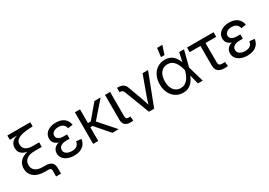

<svg xmlns="http://www.w3.org/2000/svg" viewBox="15 -1693 3899 2783"><g transform="rotate(-30 1965.0 -301.0)"><path d="M397.5 140.1V45.4Q397.5 28.3 392.3 18.3Q387.2 8.3 375 4.2Q362.8 0 341.3 0H290.5Q176.8 0 111.8 -51.8Q46.9 -103.5 46.9 -193.4Q46.9 -231.9 59.1 -261.7Q71.3 -291.5 92.5 -313.5Q113.8 -335.4 140.6 -350.1Q167.5 -364.7 197.8 -372.8Q228 -380.9 258.3 -382.8L260.3 -372.6Q227.1 -374 195.6 -382.1Q164.1 -390.1 138.7 -406.7Q113.3 -423.3 98.4 -449.7Q83.5 -476.1 83.5 -514.6Q83.5 -563 106.2 -595Q128.9 -627 167.2 -643.8Q205.6 -660.6 251.5 -663.6V-658.2L82.5 -654.8V-727.5H466.3V-658.7L400.4 -654.8Q287.6 -648.4 228.5 -618.4Q169.4 -588.4 169.4 -524.4Q169.4 -471.7 208.5 -441.4Q247.6 -411.1 321.3 -411.1H432.1V-334.5H311.5Q225.6 -334.5 179.2 -300Q132.8 -265.6 132.8 -201.7Q132.8 -141.1 176 -107.9Q219.2 -74.7 299.8 -74.7H341.8Q411.1 -74.7 445.6 -45.9Q480 -17.1 480 44.9V140.1Z M780.3 10.7Q721.2 10.7 673.8 -7.8Q626.5 -26.4 599.1 -61.3Q571.8 -96.2 571.8 -143.6Q571.8 -173.3 583.7 -198.5Q595.7 -223.6 620.6 -242.2Q645.5 -260.7 684.1 -271.2Q722.7 -281.7 776.9 -281.7H840.3V-235.8H781.2Q744.6 -235.8 717.3 -225.6Q689.9 -215.3 674.8 -196Q659.7 -176.8 659.7 -149.4Q659.7 -110.4 693.1 -86.9Q726.6 -63.5 783.2 -63.5Q820.8 -63.5 845.9 -74.2Q871.1 -85 885 -105.7Q898.9 -126.5 903.8 -156.7L987.8 -147.9Q981.4 -96.2 954.1 -60.8Q926.8 -25.4 882.6 -7.3Q838.4 10.7 780.3 10.7ZM780.8 -253.9Q727.5 -253.9 689.7 -263.7Q651.9 -273.4 628.2 -290.8Q604.5 -308.1 593.5 -332Q582.5 -356 582.5 -383.8Q582.5 -430.7 607.7 -465.6Q632.8 -500.5 678 -519.5Q723.1 -538.6 782.2 -538.6Q839.8 -538.6 881.3 -520.3Q922.9 -502 947.5 -468.5Q972.2 -435.1 979 -389.2L897 -378.9Q891.1 -418 862.1 -441.2Q833 -464.4 782.2 -464.4Q730.5 -464.4 699.5 -441.4Q668.5 -418.5 668.5 -382.8Q668.5 -351.1 697.3 -329.6Q726.1 -308.1 785.6 -308.1H840.3V-253.9Z M1184.1 -529.3V0H1098.6V-529.3ZM1529.3 -529.3 1267.1 -229.5H1150.9V-298.8H1231L1425.8 -529.3ZM1420.4 0 1219.2 -231.9 1263.2 -297.9 1526.4 0Z M1730.5 2Q1663.6 2 1633.1 -27.6Q1602.5 -57.1 1602.5 -118.2V-529.3H1688V-132.8Q1688 -98.1 1697.8 -85.4Q1707.5 -72.8 1737.3 -72.8Q1745.6 -72.8 1752.4 -73.2Q1759.3 -73.7 1764.2 -74.7L1772 -2Q1763.2 -0.5 1752.2 0.7Q1741.2 2 1730.5 2Z M2032.2 0 1871.6 -418.9Q1863.3 -440.4 1850.8 -448.7Q1838.4 -457 1815.9 -457H1804.2V-530.8H1818.4Q1869.1 -530.8 1902.1 -511.5Q1935.1 -492.2 1949.7 -451.7L2034.7 -220.2Q2050.8 -176.8 2063.7 -134.3Q2076.7 -91.8 2089.8 -50.3H2064Q2077.6 -91.8 2090.3 -134.5Q2103 -177.2 2118.7 -220.2L2231.4 -529.3H2323.2L2119.6 0Z M2605 11.7Q2534.2 11.7 2480 -23.4Q2425.8 -58.6 2395.5 -120.6Q2365.2 -182.6 2365.2 -262.7Q2365.2 -343.8 2395.8 -406Q2426.3 -468.3 2480.7 -503.4Q2535.2 -538.6 2606.4 -538.6Q2651.4 -538.6 2685.8 -524.4Q2720.2 -510.3 2745.4 -485.4Q2770.5 -460.4 2788.3 -428.2Q2806.2 -396 2817.4 -359.4H2847.7L2856 -266.1L2932.6 0H2852.1L2784.2 -266.1Q2773.9 -305.2 2759.3 -340.6Q2744.6 -376 2724.1 -403.3Q2703.6 -430.7 2674.8 -446.3Q2646 -461.9 2607.4 -461.9Q2559.6 -461.9 2524.4 -437.5Q2489.3 -413.1 2470.5 -368.4Q2451.7 -323.7 2451.7 -262.7Q2451.7 -202.6 2470.2 -158.2Q2488.8 -113.8 2523.2 -89.4Q2557.6 -64.9 2605.5 -64.9Q2644 -64.9 2673.8 -81.1Q2703.6 -97.2 2725.3 -125.2Q2747.1 -153.3 2761.7 -188.7Q2776.4 -224.1 2785.2 -263.2L2844.2 -529.3H2924.8L2856 -263.2L2847.7 -170.4H2819.3Q2806.6 -135.3 2788.6 -102.5Q2770.5 -69.8 2744.9 -43.9Q2719.2 -18.1 2684.8 -3.2Q2650.4 11.7 2605 11.7ZM2579.1 -597.7 2597.2 -742.2H2685.1L2638.7 -597.7Z M3294.9 2.9Q3226.6 2.9 3190.9 -29.8Q3155.3 -62.5 3155.3 -124.5V-452.1H2975.1V-529.3H3419.4V-452.1H3240.2V-132.3Q3240.2 -99.6 3253.9 -85.4Q3267.6 -71.3 3300.3 -71.3Q3311 -71.3 3323.2 -72.3Q3335.4 -73.2 3347.2 -73.7L3355 -1.5Q3341.8 0.5 3326.4 1.7Q3311 2.9 3294.9 2.9Z M3680.2 10.7Q3621.1 10.7 3573.7 -7.8Q3526.4 -26.4 3499 -61.3Q3471.7 -96.2 3471.7 -143.6Q3471.7 -173.3 3483.6 -198.5Q3495.6 -223.6 3520.5 -242.2Q3545.4 -260.7 3584 -271.2Q3622.6 -281.7 3676.8 -281.7H3740.2V-235.8H3681.2Q3644.5 -235.8 3617.2 -225.6Q3589.8 -215.3 3574.7 -196Q3559.6 -176.8 3559.6 -149.4Q3559.6 -110.4 3593 -86.9Q3626.5 -63.5 3683.1 -63.5Q3720.7 -63.5 3745.8 -74.2Q3771 -85 3784.9 -105.7Q3798.8 -126.5 3803.7 -156.7L3887.7 -147.9Q3881.3 -96.2 3854 -60.8Q3826.7 -25.4 3782.5 -7.3Q3738.3 10.7 3680.2 10.7ZM3680.7 -253.9Q3627.4 -253.9 3589.6 -263.7Q3551.8 -273.4 3528.1 -290.8Q3504.4 -308.1 3493.4 -332Q3482.4 -356 3482.4 -383.8Q3482.4 -430.7 3507.6 -465.6Q3532.7 -500.5 3577.9 -519.5Q3623 -538.6 3682.1 -538.6Q3739.7 -538.6 3781.2 -520.3Q3822.8 -502 3847.4 -468.5Q3872.1 -435.1 3878.9 -389.2L3796.9 -378.9Q3791 -418 3762 -441.2Q3732.9 -464.4 3682.1 -464.4Q3630.4 -464.4 3599.4 -441.4Q3568.4 -418.5 3568.4 -382.8Q3568.4 -351.1 3597.2 -329.6Q3626 -308.1 3685.5 -308.1H3740.2V-253.9Z"/></g></svg>

Font: Inter 24pt
Style: Regular
Weight: 400
Designer: Rasmus Andersson
Foundry: rsms
Version: Version 4.001;git-66647c0bb